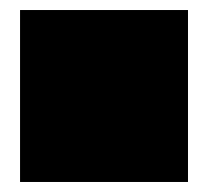

<svg xmlns="http://www.w3.org/2000/svg" viewBox="-20 -770 415 383"><path d="M355 -407H20V-750H355Z"/></svg>

Font: Climate Crisis
Style: Regular
Weight: 400
Version: Version 1.003